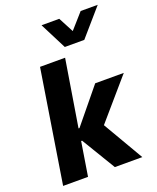

<svg xmlns="http://www.w3.org/2000/svg" viewBox="-167 -1031 926 1130"><g transform="rotate(-20 296.0 -466.0)"><path d="M29 0 141 -705H298L230 -287H236L413 -503H592L359 -233L361 -281L525 0H353L225 -212H219L185 0ZM318 -765 233 -932H344L394 -837L478 -932H585L440 -765Z"/></g></svg>

Font: Nunito Sans 7pt SemiCondensed ExtraBold
Style: Italic
Weight: 800
Width: 4
Italic angle: -9°
Designer: Vernon Adams
Foundry: Vernon Adams
Version: Version 3.101;gftools[0.9.27]